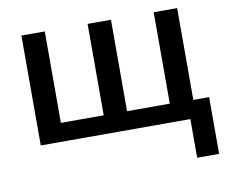

<svg xmlns="http://www.w3.org/2000/svg" viewBox="-79 -639 1100 929"><g transform="rotate(-10 470.5 -175.0)"><path d="M847.2 -540V-88.9H924.8V189.9H816.9V0H82V-540H196.8V-90.8H407.2V-540H522V-90.8H731.9V-540Z"/></g></svg>

Font: Open Sans
Style: SemiBold
Weight: 600
Foundry: Ascender Corporation
Version: Version 1.10